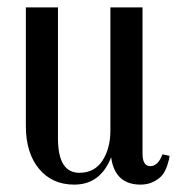

<svg xmlns="http://www.w3.org/2000/svg" viewBox="-20 -490 484 520"><path d="M366 -74Q366 -40 387 -40Q408 -40 420 -72L439 -68Q439 -60 433.5 -43.5Q428 -27 420.5 -17Q413 -7 397 1.5Q381 10 361 10Q291 10 281 -64Q252 10 181 10Q121 10 85.5 -33Q50 -76 50 -149V-470H137V-115Q137 -22 195 -22Q236 -22 257.5 -55Q279 -88 279 -137V-470H366Z"/></svg>

Font: Trochut
Style: Regular
Weight: 400
Designer: Andreu Balius
Foundry: Andreu Balius
Version: Version 1.001